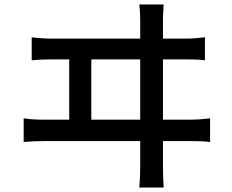

<svg xmlns="http://www.w3.org/2000/svg" viewBox="-20 -798 1040 860"><path d="M122 -631V-528C154 -531 186 -532 215 -532H290V-262H179C150 -262 117 -263 86 -268V-162C119 -165 150 -166 179 -166H608V-51C608 -41 608 -10 604 42H713C710 -10 710 -43 710 -53V-166H834C855 -166 894 -166 921 -162V-268C896 -265 866 -262 834 -262H710V-532H810C831 -532 870 -532 898 -528V-631C871 -628 843 -625 810 -625H710V-704C710 -717 710 -741 713 -778H604C608 -739 608 -718 608 -704V-625H215C186 -625 152 -627 122 -631ZM608 -262H389V-532H608Z"/></svg>

Font: Noto Sans CJK TC Medium
Style: Regular
Weight: 500
Designer: Ryoko NISHIZUKA 西塚涼子 (kana, bopomofo & ideographs); Paul D. Hunt (Latin, Greek & Cyrillic); Sandoll Communications 산돌커뮤니
Foundry: Adobe
Version: Version 2.004;hotconv 1.0.118;makeotfexe 2.5.65603